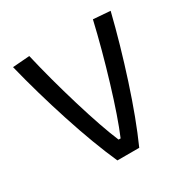

<svg xmlns="http://www.w3.org/2000/svg" viewBox="-144 -757 878 891"><g transform="rotate(-30 295.5 -312.0)"><path d="M34 -617 125 -624Q158 -482 205 -326.5Q252 -171 290 -81H301Q339 -171 386 -326.5Q433 -482 466 -624L557 -617Q518 -459 463.5 -291Q409 -123 354 0H237Q182 -123 127.5 -291Q73 -459 34 -617Z"/></g></svg>

Font: Athiti Medium
Style: Regular
Weight: 500
Designer: CadsonDemak Team
Foundry: CadsonDemak
Version: Version 1.033